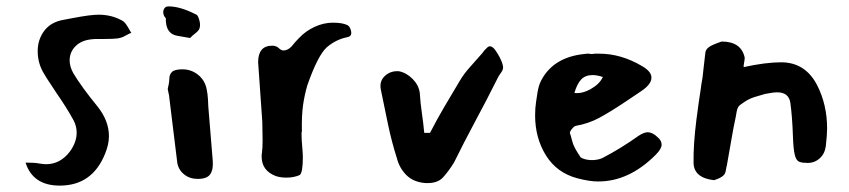

<svg xmlns="http://www.w3.org/2000/svg" viewBox="-20 -559 2659 601"><path d="M167 22Q83 22 60 -50Q68 -50 81.5 -49.5Q95 -49 104 -47Q111 -46 116 -45.5Q121 -45 124 -45Q169 -45 199 -85Q220 -114 220 -144Q220 -164 210 -183Q199 -203 185.5 -224.5Q172 -246 156 -269Q146 -285 136 -299.5Q126 -314 118 -328Q98 -360 98 -399Q98 -435 118.5 -462.5Q139 -490 179 -497L211 -503Q237 -508 256.5 -510.5Q276 -513 289 -513Q331 -513 365 -493Q372 -488 379.5 -475.5Q387 -463 391 -456Q387 -455 382.5 -452.5Q378 -450 372 -447Q365 -443 360 -441.5Q355 -440 350 -439Q343 -438 332.5 -437.5Q322 -437 308 -437Q295 -437 284.5 -437Q274 -437 267 -436Q235 -433 216.5 -414.5Q198 -396 198 -370Q198 -350 210 -329Q236 -286 285 -226Q321 -181 321 -133Q321 -107 309 -78Q269 22 167 22Z M575 -440 535 -447Q498 -453 499 -502Q491 -510 491 -521Q491 -528 495 -533.5Q499 -539 508 -539Q544 -539 593 -514Q599 -513 603.5 -497.5Q608 -482 605 -472Q604 -465 593 -456Q580 -446 575 -440ZM599 1Q574 1 556.5 -13Q539 -27 535 -49L509 -261L505 -280Q510 -301 510 -312Q510 -326 518.5 -334Q527 -342 551 -342Q579 -342 600.5 -324.5Q622 -307 627 -279Q630 -265 631 -248Q632 -231 632 -226L646 -55Q648 -28 638 -13.5Q628 1 599 1Z M876 -3Q858 -3 843 -8Q799 -25 799 -69Q799 -78 800 -81Q801 -88 801.5 -98Q802 -108 802 -121L801 -179L789 -350L788 -364Q788 -416 832 -416Q844 -416 852 -409Q860 -401 867 -401Q881 -401 893 -414Q904 -428 917 -441Q937 -462 965 -475Q993 -488 1022 -488Q1051 -488 1066 -481Q1072 -479 1076 -470.5Q1080 -462 1079.5 -454Q1079 -446 1069 -443Q1032 -436 1003 -411Q975 -386 942 -292Q933 -261 928.5 -229Q924 -197 925 -148Q924 -146 924 -142.5Q924 -139 924 -135Q924 -128 924.5 -119.5Q925 -111 926 -100Q927 -89 927.5 -80.5Q928 -72 928 -67Q928 -18 918 -11Q900 -3 876 -3Z M1311 14Q1274 11 1252 -11Q1230 -33 1222 -65Q1206 -115 1194.5 -170Q1183 -225 1172 -279Q1167 -305 1185 -321.5Q1203 -338 1229 -336Q1253 -331 1272 -311.5Q1291 -292 1294 -268Q1296 -236 1300.5 -205.5Q1305 -175 1308 -143H1326Q1347 -184 1370.5 -224Q1394 -264 1418 -304Q1432 -328 1451.5 -349.5Q1471 -371 1490 -393Q1495 -401 1505.5 -410.5Q1516 -420 1529 -404Q1537 -393 1544 -380Q1551 -367 1554 -354Q1557 -343 1549 -332.5Q1541 -322 1536 -311Q1504 -247 1468.5 -181Q1433 -115 1401 -50Q1385 -24 1367 -4Q1349 16 1311 14Z M1851 9Q1838 9 1822 6.5Q1806 4 1787 -1Q1723 -18 1689 -72.5Q1655 -127 1655 -198Q1655 -221 1658 -240Q1659 -247 1662.5 -269.5Q1666 -292 1674 -307Q1712 -380 1809 -390Q1814 -391 1817.5 -391Q1821 -391 1824 -391Q1827 -390 1830 -390Q1833 -390 1835 -390Q1839 -391 1844 -391Q1849 -391 1856 -391Q1924 -391 1990 -352Q2021 -334 2019 -314Q2018 -295 1989 -275L1937 -240Q1889 -208 1855.5 -190Q1822 -172 1782 -165Q1776 -163 1769.5 -154.5Q1763 -146 1764 -142Q1765 -139 1767 -133Q1769 -127 1771 -118Q1775 -99 1798 -66Q1810 -59 1828 -58Q1849 -57 1865 -64Q1894 -79 1922.5 -96.5Q1951 -114 1979 -134Q1996 -145 2007 -145Q2023 -145 2039 -129Q2051 -119 2051 -106Q2051 -93 2032 -74Q1948 10 1851 9ZM1778 -268Q1802 -265 1829.5 -280.5Q1857 -296 1867 -318Q1849 -324 1835 -324Q1812 -324 1799 -310Q1786 -296 1778 -268Z M2215 5Q2153 -2 2151 -48Q2150 -106 2160 -185Q2164 -214 2167 -237Q2170 -260 2173 -277Q2175 -294 2179 -316L2185 -369Q2187 -385 2188 -394.5Q2189 -404 2199 -411.5Q2209 -419 2239 -429Q2300 -429 2311 -379V-377Q2311 -374 2310.5 -370.5Q2310 -367 2309 -362Q2307 -350 2308 -349Q2377 -364 2425 -364Q2501 -364 2538 -292Q2569 -231 2569 -157Q2569 -147 2568 -133.5Q2567 -120 2565 -102Q2562 -78 2546 -63.5Q2530 -49 2508 -49Q2493 -49 2483.5 -52Q2474 -55 2469.5 -68.5Q2465 -82 2463 -112L2462 -133Q2461 -163 2459 -189Q2457 -215 2454 -237Q2449 -270 2413 -270Q2405 -270 2395.5 -268.5Q2386 -267 2375 -265Q2353 -259 2341 -255Q2329 -251 2320 -246Q2311 -241 2296 -230Q2289 -225 2286 -210Q2283 -195 2283 -193Q2276 -161 2269.5 -122.5Q2263 -84 2255 -40Q2254 -38 2253.5 -33.5Q2253 -29 2251 -21Q2248 -5 2215 5Z"/></svg>

Font: Mansalva
Style: Regular
Weight: 400
Designer: Carolina Short
Foundry: Carolina Short
Version: Version 2.112; ttfautohint (v1.8.4.7-5d5b)